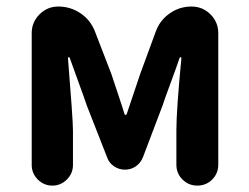

<svg xmlns="http://www.w3.org/2000/svg" viewBox="-20 -580 779 600"><path d="M79.1 -64.5V-476.6Q79.1 -510.7 103.5 -535.2Q127.9 -559.6 162.1 -559.6Q200.2 -559.6 231.4 -538.6Q262.7 -517.6 276.4 -482.4L328.1 -348.6Q333 -333 347.7 -289.6Q362.3 -246.1 369.1 -223.6Q370.1 -220.7 372.6 -220.7Q375 -220.7 376 -223.6Q411.1 -327.1 418 -348.6L466.8 -481.4Q479.5 -516.6 510.3 -538.1Q541 -559.6 578.1 -559.6Q613.3 -559.6 637.7 -535.2Q662.1 -510.7 662.1 -476.6V-65.4Q662.1 -38.1 643.1 -19Q624 0 596.7 0Q569.3 0 550.3 -19Q531.2 -38.1 531.2 -65.4V-172.9Q531.2 -235.4 546.9 -398.4Q546.9 -401.4 544.4 -401.4Q542 -401.4 541 -398.4Q532.2 -372.1 513.2 -320.8Q494.1 -269.5 488.3 -251L426.8 -88.9Q419.9 -71.3 404.8 -60.5Q389.6 -49.8 370.6 -49.8Q351.6 -49.8 335.9 -60.5Q320.3 -71.3 314.5 -88.9L251 -251Q243.2 -274.4 224.6 -325.2Q206.1 -376 198.2 -398.4Q197.3 -401.4 194.8 -401.4Q192.4 -401.4 192.4 -398.4Q208 -205.1 208 -172.9V-64.5Q208 -38.1 189 -19Q169.9 0 143.6 0Q117.2 0 98.1 -19Q79.1 -38.1 79.1 -64.5Z"/></svg>

Font: Gen Jyuu GothicX Bold
Style: Bold
Weight: 700
Designer: Ryoko NISHIZUKA (kana &amp; ideographs); Paul D. Hunt (Latin, Greek &amp; Cyrillic); Wenlong ZHANG (bopomofo); Sandoll C
Version: Version 1.058.20140828